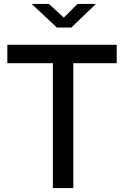

<svg xmlns="http://www.w3.org/2000/svg" viewBox="-20 -949 626 969"><path d="M371 -929 302 -860 227 -929H140L267 -810H340L464 -929ZM17 -630H247V0H350V-630H569V-723H17Z"/></svg>

Font: United Sans Medium
Style: Regular
Weight: 500
Designer: Pablo Impallari, Rodrigo Fuenzalida (Modified by Dan O. Williams)
Version: Version 1.000;PS 001.000;hotconv 1.0.88;makeotf.lib2.5.64775